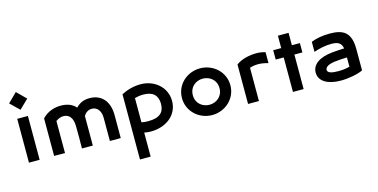

<svg xmlns="http://www.w3.org/2000/svg" viewBox="-90 -1206 3830 1946"><g transform="rotate(-15 1825.0 -233.0)"><path d="M84 -460V0H196V-460ZM45 -632 140 -540 235 -632 140 -726Z M348 -394V0H462V-336C491 -357 518 -365 543 -365C603 -365 638 -319 640 -241C642 -158 641 -83 640 0H754V-309C772 -344 805 -363 840 -363C890 -363 932 -324 933 -246C934 -163 934 -83 933 0H1047C1048 -83 1048 -163 1047 -246C1045 -399 959 -473 845 -473C788 -473 741 -455 701 -412C665 -454 612 -475 543 -475C479 -475 406 -455 348 -394Z M1179 -424V260H1291V8C1316 13 1340 15 1361 15C1517 15 1647 -78 1647 -230C1647 -373 1527 -475 1381 -475C1309 -475 1237 -455 1179 -424ZM1291 -100V-354C1323 -363 1353 -367 1381 -367C1483 -367 1531 -318 1531 -230C1531 -142 1483 -93 1361 -93C1336 -93 1312 -95 1291 -100Z M2005 15C2140 15 2259 -88 2259 -230C2259 -373 2140 -475 2005 -475C1869 -475 1751 -373 1751 -230C1751 -88 1869 15 2005 15ZM1865 -230C1865 -318 1933 -367 2005 -367C2076 -367 2145 -318 2145 -230C2145 -142 2076 -93 2005 -93C1933 -93 1865 -142 1865 -230Z M2383 -414V0H2497V-349C2524 -358 2554 -363 2585 -363C2617 -363 2653 -357 2690 -346V-461C2653 -472 2623 -475 2595 -475C2531 -475 2441 -459 2383 -414Z M2854 -590V-460H2770V-362H2854V0H2966V-362H3050V-460H2966V-590Z M3127 -129C3127 -37 3218 15 3354 15C3440 15 3540 -5 3587 -30V-255C3587 -439 3497 -475 3365 -475C3286 -475 3222 -462 3170 -441V-336C3232 -357 3295 -370 3355 -370C3424 -370 3459 -351 3469 -292C3427 -290 3380 -288 3344 -284C3208 -271 3127 -215 3127 -129ZM3241 -127C3241 -158 3282 -180 3344 -187C3382 -192 3430 -195 3473 -196V-99C3434 -88 3396 -84 3354 -84C3292 -84 3241 -93 3241 -127Z"/></g></svg>

Font: KT Kiyosuna Sans Bold
Style: Regular
Weight: 700
Designer: [Zen Kaku Gothic] Yoshimichi Ohira
Version: Version 1.010;Glyphs 3.1.2 (3151)